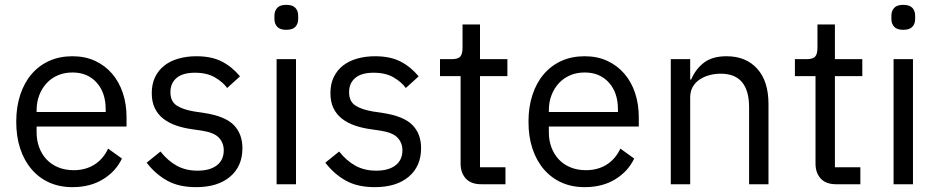

<svg xmlns="http://www.w3.org/2000/svg" viewBox="-20 -760 3871 792"><path d="M279 12Q226 12 183.5 -7Q141 -26 110.5 -61.5Q80 -97 63.5 -146.5Q47 -196 47 -258Q47 -319 63.5 -369Q80 -419 110.5 -454.5Q141 -490 183.5 -509Q226 -528 279 -528Q331 -528 372 -509Q413 -490 442 -456.5Q471 -423 486.5 -377Q502 -331 502 -276V-238H131V-214Q131 -181 141.5 -152.5Q152 -124 171.5 -103Q191 -82 219.5 -70Q248 -58 284 -58Q333 -58 369.5 -81Q406 -104 426 -147L483 -106Q458 -53 405 -20.5Q352 12 279 12ZM279 -461Q246 -461 219 -449.5Q192 -438 172.5 -417Q153 -396 142 -367.5Q131 -339 131 -305V-298H416V-309Q416 -378 378.5 -419.5Q341 -461 279 -461Z M789 12Q717 12 668.5 -15.5Q620 -43 585 -89L642 -135Q672 -97 709 -76.5Q746 -56 795 -56Q846 -56 874.5 -78Q903 -100 903 -140Q903 -170 883.5 -191.5Q864 -213 813 -221L772 -227Q736 -232 706 -242.5Q676 -253 653.5 -270.5Q631 -288 618.5 -314Q606 -340 606 -376Q606 -414 620 -442.5Q634 -471 658.5 -490Q683 -509 717 -518.5Q751 -528 790 -528Q853 -528 895.5 -506Q938 -484 970 -445L917 -397Q900 -421 867 -440.5Q834 -460 784 -460Q734 -460 708.5 -438.5Q683 -417 683 -380Q683 -342 708.5 -325Q734 -308 782 -300L822 -294Q908 -281 944 -244.5Q980 -208 980 -149Q980 -74 929 -31Q878 12 789 12Z M1161 -637Q1135 -637 1123.5 -649.5Q1112 -662 1112 -682V-695Q1112 -715 1123.5 -727.5Q1135 -740 1161 -740Q1187 -740 1198.5 -727.5Q1210 -715 1210 -695V-682Q1210 -662 1198.5 -649.5Q1187 -637 1161 -637ZM1121 -516H1201V0H1121Z M1526 12Q1454 12 1405.5 -15.5Q1357 -43 1322 -89L1379 -135Q1409 -97 1446 -76.5Q1483 -56 1532 -56Q1583 -56 1611.5 -78Q1640 -100 1640 -140Q1640 -170 1620.5 -191.5Q1601 -213 1550 -221L1509 -227Q1473 -232 1443 -242.5Q1413 -253 1390.5 -270.5Q1368 -288 1355.5 -314Q1343 -340 1343 -376Q1343 -414 1357 -442.5Q1371 -471 1395.5 -490Q1420 -509 1454 -518.5Q1488 -528 1527 -528Q1590 -528 1632.5 -506Q1675 -484 1707 -445L1654 -397Q1637 -421 1604 -440.5Q1571 -460 1521 -460Q1471 -460 1445.5 -438.5Q1420 -417 1420 -380Q1420 -342 1445.5 -325Q1471 -308 1519 -300L1559 -294Q1645 -281 1681 -244.5Q1717 -208 1717 -149Q1717 -74 1666 -31Q1615 12 1526 12Z M1965 0Q1923 0 1901.5 -23.5Q1880 -47 1880 -85V-446H1795V-516H1843Q1869 -516 1878.5 -526.5Q1888 -537 1888 -563V-659H1960V-516H2073V-446H1960V-70H2065V0Z M2392 12Q2339 12 2296.5 -7Q2254 -26 2223.5 -61.5Q2193 -97 2176.5 -146.5Q2160 -196 2160 -258Q2160 -319 2176.5 -369Q2193 -419 2223.5 -454.5Q2254 -490 2296.5 -509Q2339 -528 2392 -528Q2444 -528 2485 -509Q2526 -490 2555 -456.5Q2584 -423 2599.5 -377Q2615 -331 2615 -276V-238H2244V-214Q2244 -181 2254.5 -152.5Q2265 -124 2284.5 -103Q2304 -82 2332.5 -70Q2361 -58 2397 -58Q2446 -58 2482.5 -81Q2519 -104 2539 -147L2596 -106Q2571 -53 2518 -20.5Q2465 12 2392 12ZM2392 -461Q2359 -461 2332 -449.5Q2305 -438 2285.5 -417Q2266 -396 2255 -367.5Q2244 -339 2244 -305V-298H2529V-309Q2529 -378 2491.5 -419.5Q2454 -461 2392 -461Z M2747 0V-516H2827V-432H2831Q2850 -476 2884.5 -502Q2919 -528 2977 -528Q3057 -528 3103.5 -476.5Q3150 -425 3150 -331V0H3070V-317Q3070 -456 2953 -456Q2929 -456 2906.5 -450Q2884 -444 2866 -432Q2848 -420 2837.5 -401.5Q2827 -383 2827 -358V0Z M3429 0Q3387 0 3365.5 -23.5Q3344 -47 3344 -85V-446H3259V-516H3307Q3333 -516 3342.5 -526.5Q3352 -537 3352 -563V-659H3424V-516H3537V-446H3424V-70H3529V0Z M3706 -637Q3680 -637 3668.5 -649.5Q3657 -662 3657 -682V-695Q3657 -715 3668.5 -727.5Q3680 -740 3706 -740Q3732 -740 3743.5 -727.5Q3755 -715 3755 -695V-682Q3755 -662 3743.5 -649.5Q3732 -637 3706 -637ZM3666 -516H3746V0H3666Z"/></svg>

Font: Aneliza
Style: Regular
Weight: 400
Designer: Mike Abbink, Paul van der Laan, Pieter van Rosmalen
Foundry: Bold Monday
Version: Version 3.001;September 8, 2019;FontCreator 11.5.0.2425 64-b